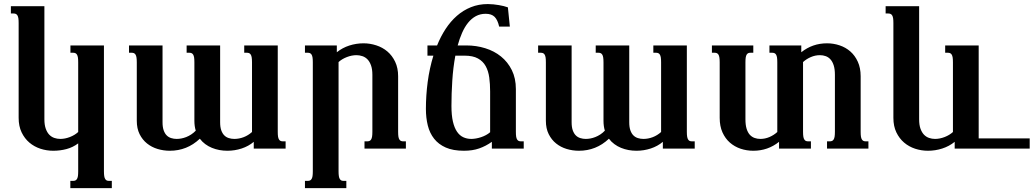

<svg xmlns="http://www.w3.org/2000/svg" viewBox="-20 -747 5195 965"><path d="M373 -26.4Q346.2 -6.3 314.2 2.2Q282.2 10.7 247.6 10.7Q214.4 10.7 183.1 0.5Q151.9 -9.8 127.7 -30.3Q103.5 -50.8 88.6 -81.8Q73.7 -112.8 73.7 -154.8V-630.9Q73.7 -646 72.3 -655.3Q70.8 -664.6 67.4 -669.9Q64 -675.3 59.1 -677.2Q54.2 -679.2 47.9 -679.2H34.7V-715.8H203.1V-147.5Q203.1 -119.1 210 -100.1Q216.8 -81.1 227.8 -69.8Q238.8 -58.6 253.2 -53.7Q267.6 -48.8 283.2 -48.8Q306.6 -48.8 331.3 -58.3Q356 -67.9 373 -83.5V-433.6Q373 -448.7 371.6 -458Q370.1 -467.3 366.7 -472.7Q363.3 -478 358.4 -480Q353.5 -481.9 347.2 -481.9H334V-518.6H502.4V113.8Q502.4 128.9 503.9 138.2Q505.4 147.5 508.8 152.8Q512.2 158.2 516.8 160.2Q521.5 162.1 528.3 162.1H542V198.7H333.5V162.1H347.2Q353.5 162.1 358.4 160.2Q363.3 158.2 366.7 152.8Q370.1 147.5 371.6 138.2Q373 128.9 373 113.8Z M667.5 -433.6Q667.5 -448.7 666 -458Q664.6 -467.3 661.1 -472.7Q657.7 -478 652.8 -480Q647.9 -481.9 641.6 -481.9H628.4V-518.6H796.9V-132.8Q796.9 -108.4 802.5 -92.3Q808.1 -76.2 817.6 -66.7Q827.1 -57.1 840.3 -53Q853.5 -48.8 868.2 -48.8Q878.9 -48.8 891.1 -51Q903.3 -53.2 915.8 -58.1Q928.2 -63 940.4 -70.8Q952.6 -78.6 963.9 -90.3Q960.4 -101.6 958.7 -113.8Q957 -126 957 -140.1V-433.6Q957 -448.7 955.6 -458Q954.1 -467.3 950.7 -472.7Q947.3 -478 942.4 -480Q937.5 -481.9 931.2 -481.9H918V-518.6H1086.4V-132.8Q1086.4 -108.4 1092 -92.3Q1097.7 -76.2 1107.2 -66.7Q1116.7 -57.1 1129.9 -53Q1143.1 -48.8 1157.7 -48.8Q1181.6 -48.8 1204.6 -57.6Q1227.5 -66.4 1246.6 -83.5V-433.6Q1246.6 -448.7 1245.1 -458Q1243.7 -467.3 1240.2 -472.7Q1236.8 -478 1231.9 -480Q1227.1 -481.9 1220.7 -481.9H1207.5V-518.6H1376V-85Q1376 -69.8 1377.4 -60.5Q1378.9 -51.3 1382.3 -45.9Q1385.7 -40.5 1390.4 -38.6Q1395 -36.6 1401.9 -36.6H1415.5V0H1255.4V-34.2Q1229.5 -12.2 1194.6 -0.7Q1159.7 10.7 1123 10.7Q1102.5 10.7 1082.8 7.1Q1063 3.4 1045.2 -3.9Q1027.3 -11.2 1011.7 -22.7Q996.1 -34.2 984.4 -49.8Q951.7 -19 914.1 -4.2Q876.5 10.7 833.5 10.7Q801.8 10.7 772 1.7Q742.2 -7.3 719 -25.9Q695.8 -44.4 681.6 -72.8Q667.5 -101.1 667.5 -140.1Z M1681.6 113.8Q1681.6 128.9 1683.1 138.2Q1684.6 147.5 1688 152.8Q1691.4 158.2 1696 160.2Q1700.7 162.1 1707.5 162.1H1720.7V198.7H1512.7V162.1H1526.4Q1532.7 162.1 1537.6 160.2Q1542.5 158.2 1545.9 152.8Q1549.3 147.5 1550.8 138.2Q1552.2 128.9 1552.2 113.8V-433.6Q1552.2 -448.7 1550.8 -458Q1549.3 -467.3 1545.9 -472.7Q1542.5 -478 1537.6 -480Q1532.7 -481.9 1526.4 -481.9H1512.7V-518.6H1672.9V-484.4Q1700.7 -506.8 1735.6 -518.1Q1770.5 -529.3 1807.1 -529.3Q1839.8 -529.3 1871.3 -519Q1902.8 -508.8 1927 -488.3Q1951.2 -467.8 1966.1 -436.5Q1981 -405.3 1981 -363.8V-85Q1981 -69.8 1982.4 -60.5Q1983.9 -51.3 1987.3 -45.9Q1990.7 -40.5 1995.4 -38.6Q2000 -36.6 2006.8 -36.6H2020V0H1812V-36.6H1825.7Q1832 -36.6 1836.9 -38.6Q1841.8 -40.5 1845.2 -45.9Q1848.6 -51.3 1850.1 -60.5Q1851.6 -69.8 1851.6 -85V-371.1Q1851.6 -399.4 1844.7 -418.5Q1837.9 -437.5 1826.9 -448.7Q1815.9 -460 1801.3 -464.8Q1786.6 -469.7 1771.5 -469.7Q1748 -469.7 1723.4 -460.2Q1698.7 -450.7 1681.6 -435.1Z M2420.9 -677.7Q2393.6 -677.7 2371.6 -665.8Q2349.6 -653.8 2332.5 -632.6Q2315.4 -611.3 2302.5 -582Q2289.6 -552.7 2280.3 -518.6H2324.2Q2374 -518.6 2418.9 -504.6Q2463.9 -490.7 2498 -463.1Q2532.2 -435.5 2552.5 -394.5Q2572.8 -353.5 2572.8 -299.3V-85Q2572.8 -69.8 2574.2 -60.5Q2575.7 -51.3 2579.1 -45.9Q2582.5 -40.5 2587.2 -38.6Q2591.8 -36.6 2598.6 -36.6H2612.3V0H2452.1V-34.2Q2421.9 -12.7 2388.4 -1Q2355 10.7 2311.5 10.7Q2257.3 10.7 2220.7 -5.4Q2184.1 -21.5 2161.9 -49.8Q2139.6 -78.1 2130.1 -116.5Q2120.6 -154.8 2120.6 -199.7Q2120.6 -266.6 2129.6 -335.2Q2138.7 -403.8 2158.2 -467.3H2128.4V-518.6H2176.8Q2194.8 -563.5 2219.7 -601.6Q2244.6 -639.6 2276.4 -667.5Q2308.1 -695.3 2346.9 -710.9Q2385.7 -726.6 2432.1 -726.6Q2445.8 -726.6 2460 -725.1Q2474.1 -723.6 2487.3 -721.4Q2500.5 -719.2 2512.2 -716.3Q2523.9 -713.4 2532.7 -710L2542.5 -613.3H2488.8Q2481.4 -646.5 2466.1 -662.1Q2450.7 -677.7 2420.9 -677.7ZM2249 -214.8Q2249 -168 2256.3 -136.2Q2263.7 -104.5 2276.9 -85.2Q2290 -65.9 2308.3 -57.4Q2326.7 -48.8 2348.6 -48.8Q2359.4 -48.8 2372.1 -51Q2384.8 -53.2 2397.5 -57.4Q2410.2 -61.5 2422.1 -67.9Q2434.1 -74.2 2443.4 -82.5V-287.6Q2443.4 -324.7 2439 -357.4Q2434.6 -390.1 2421.1 -414.6Q2407.7 -439 2382.3 -453.1Q2356.9 -467.3 2314.5 -467.3H2268.6Q2257.3 -406.2 2253.2 -341.1Q2249 -275.9 2249 -214.8Z M2723.6 -433.6Q2723.6 -448.7 2722.2 -458Q2720.7 -467.3 2717.3 -472.7Q2713.9 -478 2709 -480Q2704.1 -481.9 2697.8 -481.9H2684.6V-518.6H2853V-132.8Q2853 -108.4 2858.6 -92.3Q2864.3 -76.2 2873.8 -66.7Q2883.3 -57.1 2896.5 -53Q2909.7 -48.8 2924.3 -48.8Q2935.1 -48.8 2947.3 -51Q2959.5 -53.2 2971.9 -58.1Q2984.4 -63 2996.6 -70.8Q3008.8 -78.6 3020 -90.3Q3016.6 -101.6 3014.9 -113.8Q3013.2 -126 3013.2 -140.1V-433.6Q3013.2 -448.7 3011.7 -458Q3010.3 -467.3 3006.8 -472.7Q3003.4 -478 2998.5 -480Q2993.7 -481.9 2987.3 -481.9H2974.1V-518.6H3142.6V-132.8Q3142.6 -108.4 3148.2 -92.3Q3153.8 -76.2 3163.3 -66.7Q3172.9 -57.1 3186 -53Q3199.2 -48.8 3213.9 -48.8Q3237.8 -48.8 3260.7 -57.6Q3283.7 -66.4 3302.7 -83.5V-433.6Q3302.7 -448.7 3301.3 -458Q3299.8 -467.3 3296.4 -472.7Q3293 -478 3288.1 -480Q3283.2 -481.9 3276.9 -481.9H3263.7V-518.6H3432.1V-85Q3432.1 -69.8 3433.6 -60.5Q3435.1 -51.3 3438.5 -45.9Q3441.9 -40.5 3446.5 -38.6Q3451.2 -36.6 3458 -36.6H3471.7V0H3311.5V-34.2Q3285.6 -12.2 3250.7 -0.7Q3215.8 10.7 3179.2 10.7Q3158.7 10.7 3138.9 7.1Q3119.1 3.4 3101.3 -3.9Q3083.5 -11.2 3067.9 -22.7Q3052.2 -34.2 3040.5 -49.8Q3007.8 -19 2970.2 -4.2Q2932.6 10.7 2889.6 10.7Q2857.9 10.7 2828.1 1.7Q2798.3 -7.3 2775.1 -25.9Q2752 -44.4 2737.8 -72.8Q2723.6 -101.1 2723.6 -140.1Z M3886.7 -433.6Q3886.7 -448.7 3885.3 -458Q3883.8 -467.3 3880.4 -472.7Q3877 -478 3872.1 -480Q3867.2 -481.9 3860.8 -481.9H3847.2V-518.6H4007.3V-484.4Q4063.5 -529.3 4136.7 -529.3Q4169.4 -529.3 4200 -519Q4230.5 -508.8 4253.9 -488.3Q4277.3 -467.8 4291.5 -436.5Q4305.7 -405.3 4305.7 -363.8V-85Q4305.7 -69.8 4307.1 -60.5Q4308.6 -51.3 4312 -45.9Q4315.4 -40.5 4320.1 -38.6Q4324.7 -36.6 4331.5 -36.6H4344.7V0H4136.7V-36.6H4150.4Q4156.7 -36.6 4161.6 -38.6Q4166.5 -40.5 4169.9 -45.9Q4173.3 -51.3 4174.8 -60.5Q4176.3 -69.8 4176.3 -85V-371.1Q4176.3 -399.4 4170.2 -418.5Q4164.1 -437.5 4153.8 -448.7Q4143.6 -460 4129.9 -464.8Q4116.2 -469.7 4101.1 -469.7Q4077.6 -469.7 4055.4 -460.2Q4033.2 -450.7 4016.1 -435.1V-85Q4016.1 -69.8 4017.6 -60.5Q4019 -51.3 4022.5 -45.9Q4025.9 -40.5 4030.5 -38.6Q4035.2 -36.6 4042 -36.6H4055.7V0H3895.5V-34.2Q3839.4 10.7 3766.1 10.7Q3732.9 10.7 3702.4 0.5Q3671.9 -9.8 3648.4 -30.3Q3625 -50.8 3611.1 -81.8Q3597.2 -112.8 3597.2 -154.8V-433.6Q3597.2 -448.7 3595.7 -458Q3594.2 -467.3 3590.8 -472.7Q3587.4 -478 3582.5 -480Q3577.6 -481.9 3571.3 -481.9H3558.1V-518.6H3766.1V-481.9H3752.4Q3745.6 -481.9 3741 -480Q3736.3 -478 3732.9 -472.7Q3729.5 -467.3 3728 -458Q3726.6 -448.7 3726.6 -433.6V-147.5Q3726.6 -119.1 3732.4 -100.1Q3738.3 -81.1 3748.5 -69.8Q3758.8 -58.6 3772.5 -53.7Q3786.1 -48.8 3801.8 -48.8Q3825.2 -48.8 3847.4 -58.3Q3869.6 -67.9 3886.7 -83.5Z M4769.5 -433.6Q4769.5 -448.7 4768.1 -458Q4766.6 -467.3 4763.2 -472.7Q4759.8 -478 4754.9 -480Q4750 -481.9 4743.7 -481.9H4730.5V-518.6H4898.9V-51.3H5155.3V0H4778.3V-34.2Q4750.5 -11.7 4715.6 -0.5Q4680.7 10.7 4644 10.7Q4610.8 10.7 4579.6 0.5Q4548.3 -9.8 4524.2 -30.3Q4500 -50.8 4485.1 -81.8Q4470.2 -112.8 4470.2 -154.8V-630.9Q4470.2 -646 4468.8 -655.3Q4467.3 -664.6 4463.9 -669.9Q4460.4 -675.3 4455.6 -677.2Q4450.7 -679.2 4444.3 -679.2H4431.2V-715.8H4599.6V-147.5Q4599.6 -119.1 4606.4 -100.1Q4613.3 -81.1 4624.3 -69.8Q4635.3 -58.6 4649.7 -53.7Q4664.1 -48.8 4679.7 -48.8Q4703.1 -48.8 4727.8 -58.3Q4752.4 -67.9 4769.5 -83.5Z"/></svg>

Font: Arian AMU Serif
Style: Bold
Weight: 700
Designer: Ruben Hakobyan (Tarumian)
Foundry: Ruben Hakobyan (Tarumian)
Version: Version 1.002